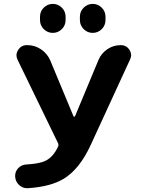

<svg xmlns="http://www.w3.org/2000/svg" viewBox="-20 -989 748 996"><path d="M125 -12.7Q123 -12.7 120.1 -12.7Q97.7 -12.7 80.1 -28.3Q60.5 -45.9 58.6 -72.3Q58.6 -75.2 58.6 -77.1Q58.6 -98.6 73.2 -115.2Q89.8 -133.8 115.2 -135.7Q184.6 -139.6 214.8 -154.3Q255.9 -173.8 281.2 -228.5Q285.2 -237.3 281.2 -246.1L71.3 -678.7Q65.4 -690.4 65.4 -702.1Q65.4 -715.8 74.2 -729.5Q89.8 -754.9 119.1 -754.9H122.1Q160.2 -754.9 192.4 -733.4Q224.6 -711.9 240.2 -676.8L361.3 -385.7Q362.3 -383.8 365.2 -383.8Q368.2 -383.8 369.1 -385.7L491.2 -678.7Q505.9 -712.9 537.1 -733.9Q568.4 -754.9 606.4 -754.9Q635.7 -754.9 651.4 -730.5Q660.2 -716.8 660.2 -702.1Q660.2 -691.4 654.3 -679.7L451.2 -238.3Q392.6 -110.4 308.6 -60.5Q241.2 -20.5 125 -12.7ZM187.5 -884.8V-902.3Q187.5 -929.7 207 -949.2Q226.6 -968.8 253.9 -968.8Q281.2 -968.8 300.8 -949.2Q320.3 -929.7 320.3 -902.3V-884.8Q320.3 -857.4 300.8 -837.9Q281.2 -818.4 253.9 -818.4Q226.6 -818.4 207 -837.9Q187.5 -857.4 187.5 -884.8ZM394.5 -884.8V-902.3Q394.5 -929.7 414.1 -949.2Q433.6 -968.8 460.9 -968.8Q488.3 -968.8 507.8 -949.2Q527.3 -929.7 527.3 -902.3V-884.8Q527.3 -857.4 507.8 -837.9Q488.3 -818.4 460.9 -818.4Q433.6 -818.4 414.1 -837.9Q394.5 -857.4 394.5 -884.8Z"/></svg>

Font: Gen Jyuu GothicX Bold
Style: Bold
Weight: 700
Designer: Ryoko NISHIZUKA (kana &amp; ideographs); Paul D. Hunt (Latin, Greek &amp; Cyrillic); Wenlong ZHANG (bopomofo); Sandoll C
Version: Version 1.058.20140828